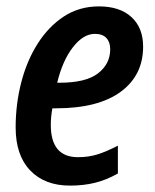

<svg xmlns="http://www.w3.org/2000/svg" viewBox="-20 -571 485 601"><path d="M199 10Q120 10 74.5 -37.5Q29 -85 29 -172Q29 -245 46.5 -313Q64 -381 98 -434.5Q132 -488 180 -519.5Q228 -551 290 -551Q355 -551 391.5 -517.5Q428 -484 428 -425Q428 -335 357.5 -283.5Q287 -232 156 -232H144Q139 -206 139 -180Q139 -79 224 -79Q257 -79 284.5 -87.5Q312 -96 349 -115V-28Q314 -8 278 1Q242 10 199 10ZM166 -312Q249 -312 287 -341.5Q325 -371 325 -417Q325 -439 313 -452Q301 -465 277 -465Q241 -465 208.5 -423.5Q176 -382 159 -312Z"/></svg>

Font: Noto Sans Condensed SemiBold
Style: Italic
Weight: 600
Width: 3
Italic angle: -12°
Designer: Monotype Design Team
Foundry: Monotype Imaging Inc.
Version: Version 2.013; ttfautohint (v1.8.4.7-5d5b)